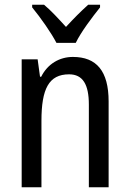

<svg xmlns="http://www.w3.org/2000/svg" viewBox="-20 -786 545 806"><path d="M217 -606H298C320 -652 368 -715 400 -755V-766H350C316 -735 292 -711 257 -673C226 -707 193 -743 165 -766H115V-755C151 -711 194 -650 217 -606ZM286 -547C230 -547 180 -518 153 -464H148L138 -537H71V0H154V-279C154 -413 185 -474 270 -474C328 -474 353 -431 353 -347V0H436V-360C436 -488 385 -547 286 -547Z"/></svg>

Font: Noto Sans Arabic UI Cn
Style: Regular
Weight: 400
Width: 3
Designer: Monotype Design Team, Nadine Chahine and Nizar Qandah
Foundry: Monotype Imaging Inc.
Version: Version 2.010